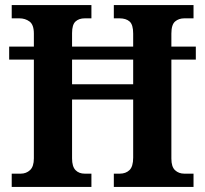

<svg xmlns="http://www.w3.org/2000/svg" viewBox="-20 -734 805 754"><path d="M26 0V-52H61Q83 -52 98 -66Q113 -80 113 -112V-500H16V-551H113V-602Q113 -637 96 -649.5Q79 -662 56 -662H26V-714H339V-662H313Q290 -662 276.5 -649.5Q263 -637 263 -604V-551H503V-602Q503 -637 489 -649.5Q475 -662 449 -662H427V-714H740V-662H704Q682 -662 667.5 -649.5Q653 -637 653 -602V-551H749V-500H653V-111Q653 -79 667.5 -65.5Q682 -52 704 -52H740V0H427V-52H450Q474 -52 488.5 -66Q503 -80 503 -115V-343H263V-112Q263 -80 276.5 -66Q290 -52 313 -52H339V0ZM263 -403H503V-500H263Z"/></svg>

Font: Noto Serif Devanagari SemiCondensed
Style: Bold
Weight: 700
Width: 4
Designer: Universal Thirst, Indian Type Foundry and the Monotype Design Team
Foundry: Monotype Imaging Inc.
Version: Version 2.004; ttfautohint (v1.8.4.7-5d5b)